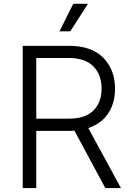

<svg xmlns="http://www.w3.org/2000/svg" viewBox="-20 -962 674 982"><path d="M96.2 0V-727.5H333.5Q449.2 -727.5 508.8 -666Q568.4 -604.5 568.4 -508.3Q568.4 -435.5 533.7 -382.6Q499 -329.6 431.6 -307.1L598.6 0H518.6L360.8 -293.5Q347.7 -292.5 334 -292.5H165.5V0ZM165.5 -355H331.1Q415.5 -355 457.5 -396.5Q499.5 -438 499.5 -508.3Q499.5 -579.6 457.5 -622.6Q415.5 -665.5 330.6 -665.5H165.5ZM284.2 -801.8 354.5 -942.4H429.7L339.4 -801.8Z"/></svg>

Font: Inter Light
Style: Regular
Weight: 300
Designer: Rasmus Andersson
Foundry: rsms
Version: Version 4.000;git-a52131595